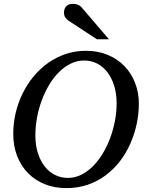

<svg xmlns="http://www.w3.org/2000/svg" viewBox="-20 -947 750 983"><path d="M577.1 -417Q577.1 -466.8 564.7 -507.3Q552.2 -547.9 530 -576.9Q507.8 -606 477.3 -621.6Q446.8 -637.2 411.1 -637.2Q374.5 -637.2 341.8 -621.1Q309.1 -605 281.2 -577.1Q253.4 -549.3 231.2 -512Q209 -474.6 193.4 -432.1Q177.7 -389.6 169.4 -344Q161.1 -298.3 161.1 -253.9Q161.1 -203.1 174.1 -162.8Q187 -122.6 209.2 -94.5Q231.4 -66.4 261.7 -51.3Q292 -36.1 327.1 -36.1Q363.8 -36.1 396.5 -52.5Q429.2 -68.8 457 -97.2Q484.9 -125.5 507.1 -162.8Q529.3 -200.2 544.9 -242.7Q560.5 -285.2 568.8 -329.8Q577.1 -374.5 577.1 -417ZM690.9 -417Q690.9 -364.3 679.7 -311.8Q668.5 -259.3 647 -210.9Q625.5 -162.6 593.8 -121.3Q562 -80.1 520.8 -49.3Q479.5 -18.6 429 -1.2Q378.4 16.1 319.8 16.1Q259.8 16.1 210 -3.7Q160.2 -23.4 124 -60.1Q87.9 -96.7 67.9 -147.9Q47.9 -199.2 47.9 -262.2Q47.9 -315.9 60.1 -368.2Q72.3 -420.4 95.5 -467.8Q118.7 -515.1 151.6 -555.2Q184.6 -595.2 225.8 -624.5Q267.1 -653.8 316.2 -670.4Q365.2 -687 419.9 -687Q481.9 -687 532.2 -665.8Q582.5 -644.5 617.7 -607.9Q652.8 -571.3 671.9 -522Q690.9 -472.7 690.9 -417ZM475.6 -746.1 330.6 -841.3Q320.3 -848.1 314 -858.2Q307.6 -868.2 307.6 -883.3Q307.6 -890.6 309.8 -898.4Q312 -906.2 317.1 -912.6Q322.3 -918.9 330.8 -923.1Q339.4 -927.2 352.5 -927.2Q363.3 -927.2 370.8 -925.3Q378.4 -923.3 384.3 -920.2Q390.1 -917 394.8 -912.4Q399.4 -907.7 403.8 -902.3L537.6 -746.1Z"/></svg>

Font: Charis SIL APac
Style: Italic
Weight: 400
Italic angle: -11°
Foundry: SIL International
Version: Version 5.000